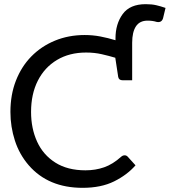

<svg xmlns="http://www.w3.org/2000/svg" viewBox="-20 -893 814 921"><path d="M376 8Q212 8 118 -100Q73 -152 51.5 -218.5Q30 -285 30 -356Q30 -439 56.5 -506.5Q83 -574 130 -622Q178 -671 243.5 -698Q309 -725 386 -725Q425 -725 461.5 -718Q498 -711 534 -700V-709Q534 -778 568.5 -825.5Q603 -873 679 -873Q708 -873 729.5 -868Q751 -863 774 -855L762 -805Q755 -783 731 -788Q712 -794 688 -794Q650 -794 632 -766.5Q614 -739 614 -688V-508H568Q550 -508 547 -524L533 -616Q503 -625 468 -633Q433 -641 393 -641Q313 -641 253.5 -605.5Q194 -570 161.5 -506Q129 -442 129 -356Q129 -277 158 -213.5Q187 -150 245.5 -113Q304 -76 390 -76Q438 -76 479.5 -90.5Q521 -105 561 -141Q569 -148 578 -148Q586 -148 592 -142L630 -100Q590 -54 527.5 -23Q465 8 376 8Z"/></svg>

Font: Aleo
Style: Regular
Weight: 400
Designer: Alessio Laiso
Foundry: Alessio Laiso
Version: Version 2.001; ttfautohint (v1.8.4.7-5d5b);gftools[0.9.29]